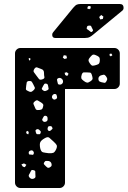

<svg xmlns="http://www.w3.org/2000/svg" viewBox="-20 -940 639 960"><path d="M82 0Q71 0 63 -8Q55 -16 55 -27V-673Q55 -684 63 -692Q71 -700 82 -700H552Q563 -700 571 -692Q579 -684 579 -673V-522Q579 -511 571 -503Q563 -495 552 -495H305V-27Q305 -16 297 -8Q289 0 278 0ZM537 -672 529 -671 527 -664 534 -658 542 -664ZM457 -665Q447 -669 441.5 -665Q436 -661 429 -652Q423 -645 422.5 -639.5Q422 -634 428 -625Q434 -616 438.5 -613Q443 -610 454 -613Q466 -616 472 -619.5Q478 -623 479 -636Q480 -650 475 -655Q470 -660 457 -665ZM312 -662 299 -664 294 -652 303 -645 315 -649ZM131 -650 123 -648 126 -637 132 -641ZM186 -595Q174 -599 166.5 -602.5Q159 -606 152 -596Q145 -585 149.5 -579Q154 -573 162 -562Q170 -552 174.5 -545.5Q179 -539 191 -543Q204 -547 202 -555Q200 -563 200 -576Q200 -591 186 -595ZM323 -571 314 -579 303 -576 306 -565 316 -560ZM415 -578Q405 -578 399 -578Q393 -578 389 -568Q385 -556 386.5 -549.5Q388 -543 398 -536Q408 -528 415 -527Q422 -526 433 -534Q443 -541 443 -547.5Q443 -554 439 -566Q436 -576 430.5 -577Q425 -578 415 -578ZM509 -560Q503 -567 498 -566.5Q493 -566 484 -563Q471 -557 472 -544Q473 -536 476.5 -533.5Q480 -531 487 -529Q496 -527 501.5 -526Q507 -525 511 -532Q517 -541 516 -546.5Q515 -552 509 -560ZM289 -546Q280 -554 269 -548Q264 -544 265 -540.5Q266 -537 267 -531Q269 -525 269.5 -521.5Q270 -518 277 -517Q289 -516 294 -526Q298 -538 289 -546ZM147 -517Q142 -527 138.5 -531.5Q135 -536 124 -535Q114 -533 113.5 -527Q113 -521 111 -511Q110 -501 109.5 -495.5Q109 -490 118 -486Q128 -480 134 -480.5Q140 -481 148 -489Q156 -497 154 -502.5Q152 -508 147 -517ZM210 -522Q204 -523 201.5 -520Q199 -517 196 -511Q193 -504 190 -499.5Q187 -495 193 -490Q200 -484 204.5 -484.5Q209 -485 217 -489Q224 -493 223 -497Q222 -501 221 -508Q220 -515 218 -518Q216 -521 210 -522ZM265 -457Q264 -463 262.5 -466Q261 -469 256 -470Q246 -471 241 -461Q237 -451 245 -445Q251 -439 260 -445Q267 -448 265 -457ZM185 -428Q175 -434 169 -437.5Q163 -441 154 -433Q145 -426 147.5 -419.5Q150 -413 155 -402Q158 -393 162.5 -391Q167 -389 176 -390Q185 -391 189 -393.5Q193 -396 195 -405Q198 -414 195.5 -418.5Q193 -423 185 -428ZM218 -346Q218 -352 216.5 -355.5Q215 -359 209 -361Q203 -362 200.5 -359.5Q198 -357 195 -351Q192 -346 191 -343Q190 -340 194 -335Q200 -328 210 -332Q219 -335 218 -346ZM241 -303Q239 -308 235.5 -309Q232 -310 226 -309Q221 -308 220 -305.5Q219 -303 218 -298Q217 -290 223 -286Q229 -283 235 -289Q239 -293 241.5 -295Q244 -297 241 -303ZM176 -291Q169 -297 161 -292Q157 -289 157.5 -286Q158 -283 159 -279Q161 -274 162 -271.5Q163 -269 167 -269Q174 -269 177.5 -269Q181 -269 183 -275Q185 -281 183 -284Q181 -287 176 -291ZM120 -286 110 -281 113 -272 121 -268 124 -276ZM248 -232Q235 -244 227 -251Q219 -258 204 -249Q186 -239 181.5 -229Q177 -219 181 -199Q185 -181 195 -178.5Q205 -176 223 -174Q239 -173 246.5 -176Q254 -179 261 -194Q267 -208 263 -215Q259 -222 248 -232ZM144 -186Q138 -191 128 -185Q122 -181 124 -172Q125 -168 127.5 -167.5Q130 -167 135 -167Q140 -167 143 -166Q146 -165 148 -170Q152 -179 144 -186ZM238 -119Q236 -132 223 -135Q215 -136 210 -135.5Q205 -135 201 -128Q197 -121 201 -117.5Q205 -114 210 -108Q215 -103 218 -101.5Q221 -100 227 -102Q234 -106 236.5 -109Q239 -112 238 -119ZM100 -123 87 -118 94 -107 104 -104 112 -116ZM157 -65Q156 -75 156.5 -81Q157 -87 148 -89Q138 -92 135.5 -86.5Q133 -81 128 -72Q124 -66 123.5 -62Q123 -58 128 -52Q137 -42 149 -47Q156 -50 157 -54Q158 -58 157 -65ZM257 -750Q241 -750 241 -766Q241 -774 246 -779L346 -901Q357 -914 364.5 -917Q372 -920 383 -920H579Q598 -920 598 -900Q598 -893 593 -888L446 -767Q438 -760 429 -755Q420 -750 404 -750ZM432 -910 420 -909 416 -898 426 -894 434 -899ZM497 -857 486 -865 476 -855 481 -843 494 -845ZM439 -802Q437 -807 435.5 -809.5Q434 -812 429 -812Q422 -812 418.5 -810.5Q415 -809 414 -802Q412 -797 415 -794.5Q418 -792 423 -789Q429 -785 432.5 -781.5Q436 -778 441 -782Q447 -787 444.5 -791Q442 -795 439 -802Z"/></svg>

Font: Rubik Moonrocks
Style: Regular
Weight: 400
Designer: Hubert and Fischer, NaN
Foundry: Hubert and Fischer, NaN
Version: Version 2.200